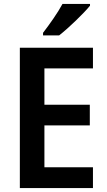

<svg xmlns="http://www.w3.org/2000/svg" viewBox="-20 -957 544 977"><path d="M438 -928V-937H298C274 -892 232 -833 199 -790V-777H281C329 -814 407 -890 438 -928ZM453 0V-106H206V-319H437V-424H206V-609H453V-714H81V0Z"/></svg>

Font: Noto Sans Lao Looped SemiCondensed SemiBold
Style: Regular
Weight: 600
Width: 4
Designer: Mark Frömberg, Ben Mitchell
Foundry: The Fontpad Ltd
Version: Version 1.002